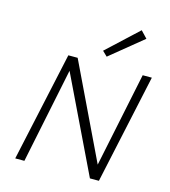

<svg xmlns="http://www.w3.org/2000/svg" viewBox="-130 -1012 985 1115"><g transform="rotate(15 362.5 -454.5)"><path d="M622 -868 426 -708 397 -736 583 -909ZM656 -658H711L569 0H515L239 -573L121 0H66L209 -658H265L538 -89Z"/></g></svg>

Font: EauTestInfant Semilight
Style: Italic
Weight: 300
Italic angle: -12°
Designer: Christian Thalmann (Catharsis Fonts)
Version: Version 0.001;PS 000.001;hotconv 1.0.88;makeotf.lib2.5.64775